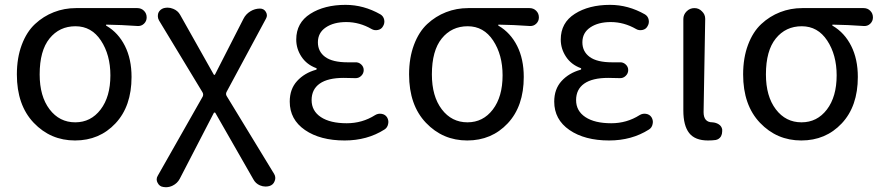

<svg xmlns="http://www.w3.org/2000/svg" viewBox="-20 -577 3698 806"><path d="M294.9 12.7Q192.4 12.7 121.6 -61.5Q50.8 -135.7 50.8 -264.6Q50.8 -334 71.3 -388.7Q91.8 -443.4 127 -476.1Q162.1 -508.8 206.1 -525.9Q250 -543 298.8 -543H556.6Q573.2 -543 584.5 -531.7Q595.7 -520.5 595.7 -503.9Q595.7 -488.3 584.5 -477.5Q573.2 -466.8 557.6 -467.8Q489.3 -472.7 426.8 -473.6Q424.8 -473.6 424.8 -471.7Q424.8 -469.7 426.8 -468.8Q476.6 -439.5 504.4 -384.3Q532.2 -329.1 532.2 -253.9Q532.2 -130.9 464.8 -59.1Q397.5 12.7 294.9 12.7ZM295.9 -63.5Q361.3 -63.5 402.3 -117.2Q443.4 -170.9 443.4 -260.7Q443.4 -346.7 403.8 -406.7Q364.3 -466.8 296.9 -466.8Q229.5 -466.8 188 -415.5Q146.5 -364.3 146.5 -264.6Q146.5 -172.9 188 -118.2Q229.5 -63.5 295.9 -63.5Z M734.4 173.8Q724.6 192.4 705.1 202.1Q691.4 209 675.8 209Q670.9 209 666 208Q649.4 206.1 641.6 190.4Q637.7 183.6 637.7 175.8Q637.7 168 642.6 160.2L831.1 -171.9Q835 -180.7 830.1 -189.5L647.5 -491.2Q642.6 -500 642.6 -508.8Q642.6 -515.6 644.5 -522.5Q651.4 -538.1 668 -543Q676.8 -544.9 683.6 -544.9Q695.3 -544.9 707 -540Q726.6 -532.2 736.3 -514.6L877 -264.6Q877.9 -262.7 880.4 -262.7Q882.8 -262.7 882.8 -264.6L1002 -498Q1011.7 -517.6 1030.8 -529.3Q1049.8 -541 1071.3 -541Q1087.9 -541 1096.2 -526.9Q1104.5 -512.7 1096.7 -499L930.7 -190.4Q926.8 -181.6 931.6 -173.8L1130.9 153.3Q1135.7 161.1 1135.7 169.9Q1135.7 176.8 1132.8 183.6Q1127 199.2 1110.4 204.1Q1102.5 206.1 1094.7 206.1Q1083 206.1 1071.3 201.2Q1052.7 193.4 1043 174.8L883.8 -103.5Q882.8 -104.5 880.4 -104.5Q877.9 -104.5 877.9 -103.5Z M1426.8 12.7Q1324.2 12.7 1260.3 -31.2Q1196.3 -75.2 1196.3 -150.4Q1196.3 -203.1 1227.1 -236.8Q1257.8 -270.5 1306.6 -284.2Q1309.6 -285.2 1309.6 -287.6Q1309.6 -290 1307.6 -291Q1267.6 -305.7 1245.6 -338.9Q1223.6 -372.1 1223.6 -411.1Q1223.6 -481.4 1282.7 -519Q1341.8 -556.6 1430.7 -556.6Q1506.8 -556.6 1577.1 -516.6Q1589.8 -508.8 1592.8 -494.1Q1595.7 -479.5 1587.9 -466.8Q1581.1 -454.1 1566.4 -451.2Q1551.8 -448.2 1540 -455.1Q1489.3 -484.4 1433.6 -484.4Q1380.9 -484.4 1347.7 -461.9Q1314.5 -439.5 1314.5 -399.4Q1314.5 -360.4 1345.2 -337.9Q1376 -315.4 1439.5 -315.4Q1455.1 -315.4 1470.7 -315.4Q1485.4 -316.4 1496.1 -306.6Q1506.8 -296.9 1506.8 -282.7Q1506.8 -268.6 1496.1 -258.3Q1485.4 -248 1470.7 -249Q1446.3 -250 1422.9 -250Q1356.4 -250 1322.3 -226.1Q1288.1 -202.1 1288.1 -156.7Q1288.1 -111.3 1327.1 -85.4Q1366.2 -59.6 1435.5 -59.6Q1501 -59.6 1554.7 -93.8Q1567.4 -101.6 1582 -99.1Q1596.7 -96.7 1604.5 -85Q1610.4 -75.2 1610.4 -64.5Q1610.4 -60.5 1609.4 -56.6Q1606.4 -41 1593.8 -33.2Q1521.5 12.7 1426.8 12.7Z M1941.4 12.7Q1838.9 12.7 1768.1 -61.5Q1697.3 -135.7 1697.3 -264.6Q1697.3 -334 1717.8 -388.7Q1738.3 -443.4 1773.4 -476.1Q1808.6 -508.8 1852.5 -525.9Q1896.5 -543 1945.3 -543H2203.1Q2219.7 -543 2231 -531.7Q2242.2 -520.5 2242.2 -503.9Q2242.2 -488.3 2231 -477.5Q2219.7 -466.8 2204.1 -467.8Q2135.7 -472.7 2073.2 -473.6Q2071.3 -473.6 2071.3 -471.7Q2071.3 -469.7 2073.2 -468.8Q2123 -439.5 2150.9 -384.3Q2178.7 -329.1 2178.7 -253.9Q2178.7 -130.9 2111.3 -59.1Q2043.9 12.7 1941.4 12.7ZM1942.4 -63.5Q2007.8 -63.5 2048.8 -117.2Q2089.8 -170.9 2089.8 -260.7Q2089.8 -346.7 2050.3 -406.7Q2010.7 -466.8 1943.4 -466.8Q1876 -466.8 1834.5 -415.5Q1793 -364.3 1793 -264.6Q1793 -172.9 1834.5 -118.2Q1876 -63.5 1942.4 -63.5Z M2537.1 12.7Q2434.6 12.7 2370.6 -31.2Q2306.6 -75.2 2306.6 -150.4Q2306.6 -203.1 2337.4 -236.8Q2368.2 -270.5 2417 -284.2Q2419.9 -285.2 2419.9 -287.6Q2419.9 -290 2418 -291Q2377.9 -305.7 2356 -338.9Q2334 -372.1 2334 -411.1Q2334 -481.4 2393.1 -519Q2452.1 -556.6 2541 -556.6Q2617.2 -556.6 2687.5 -516.6Q2700.2 -508.8 2703.1 -494.1Q2706.1 -479.5 2698.2 -466.8Q2691.4 -454.1 2676.8 -451.2Q2662.1 -448.2 2650.4 -455.1Q2599.6 -484.4 2543.9 -484.4Q2491.2 -484.4 2458 -461.9Q2424.8 -439.5 2424.8 -399.4Q2424.8 -360.4 2455.6 -337.9Q2486.3 -315.4 2549.8 -315.4Q2565.4 -315.4 2581.1 -315.4Q2595.7 -316.4 2606.4 -306.6Q2617.2 -296.9 2617.2 -282.7Q2617.2 -268.6 2606.4 -258.3Q2595.7 -248 2581.1 -249Q2556.6 -250 2533.2 -250Q2466.8 -250 2432.6 -226.1Q2398.4 -202.1 2398.4 -156.7Q2398.4 -111.3 2437.5 -85.4Q2476.6 -59.6 2545.9 -59.6Q2611.3 -59.6 2665 -93.8Q2677.7 -101.6 2692.4 -99.1Q2707 -96.7 2714.8 -85Q2720.7 -75.2 2720.7 -64.5Q2720.7 -60.5 2719.7 -56.6Q2716.8 -41 2704.1 -33.2Q2631.8 12.7 2537.1 12.7Z M2952.1 12.7Q2897.5 12.7 2873 -18.6Q2848.6 -49.8 2848.6 -113.3V-497.1Q2848.6 -515.6 2862.3 -529.3Q2876 -543 2895 -543Q2914.1 -543 2926.8 -529.3Q2940.4 -516.6 2940.4 -498L2933.6 -106.4Q2933.6 -63.5 2970.7 -63.5Q2985.4 -62.5 2997.1 -55.2Q3008.8 -47.9 3011.7 -34.2Q3011.7 -30.3 3011.7 -25.4Q3011.7 -14.6 3006.8 -4.9Q2999 7.8 2984.4 10.7Q2969.7 12.7 2952.1 12.7Z M3343.8 12.7Q3241.2 12.7 3170.4 -61.5Q3099.6 -135.7 3099.6 -264.6Q3099.6 -334 3120.1 -388.7Q3140.6 -443.4 3175.8 -476.1Q3210.9 -508.8 3254.9 -525.9Q3298.8 -543 3347.7 -543H3605.5Q3622.1 -543 3633.3 -531.7Q3644.5 -520.5 3644.5 -503.9Q3644.5 -488.3 3633.3 -477.5Q3622.1 -466.8 3606.4 -467.8Q3538.1 -472.7 3475.6 -473.6Q3473.6 -473.6 3473.6 -471.7Q3473.6 -469.7 3475.6 -468.8Q3525.4 -439.5 3553.2 -384.3Q3581.1 -329.1 3581.1 -253.9Q3581.1 -130.9 3513.7 -59.1Q3446.3 12.7 3343.8 12.7ZM3344.7 -63.5Q3410.2 -63.5 3451.2 -117.2Q3492.2 -170.9 3492.2 -260.7Q3492.2 -346.7 3452.6 -406.7Q3413.1 -466.8 3345.7 -466.8Q3278.3 -466.8 3236.8 -415.5Q3195.3 -364.3 3195.3 -264.6Q3195.3 -172.9 3236.8 -118.2Q3278.3 -63.5 3344.7 -63.5Z"/></svg>

Font: Gen Jyuu GothicX Regular
Style: Regular
Weight: 400
Designer: [Source Han Sans]
Ryoko NISHIZUKA  (kana & ideographs); Paul D. Hunt (Latin, Greek & Cyrillic); Wenlong ZHANG  (bopomofo
Version: Version 1.002.20150607